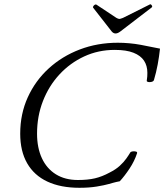

<svg xmlns="http://www.w3.org/2000/svg" viewBox="-20 -879 780 912"><path d="M357 13Q268 13 205 -16.5Q142 -46 109 -103.5Q76 -161 76 -244Q76 -338 112 -417Q148 -496 211.5 -554Q275 -612 359 -644Q443 -676 540 -676Q566 -676 594 -673.5Q622 -671 649 -666Q664 -663 679 -660Q694 -657 709.5 -654Q725 -651 740 -648Q736 -610 729 -572.5Q722 -535 711 -498Q708 -492 699.5 -490Q691 -488 684 -489.5Q677 -491 677 -495Q679 -506 679.5 -516Q680 -526 680 -533Q680 -567 664 -591Q648 -615 614 -628.5Q580 -642 525 -642Q447 -642 380 -611Q313 -580 262.5 -525.5Q212 -471 184 -399Q156 -327 156 -244Q156 -177 179 -127.5Q202 -78 245.5 -51Q289 -24 350 -24Q397 -24 431 -32Q465 -40 500 -59Q530 -74 549 -91.5Q568 -109 580 -126Q592 -143 599 -155Q602 -159 610.5 -160Q619 -161 626 -159Q633 -157 631 -151Q619 -114 595.5 -78.5Q572 -43 549 -18Q541 -17 532 -14.5Q523 -12 514.5 -10Q506 -8 497 -5Q476 1 440 7Q404 13 357 13ZM529 -720Q519 -720 511 -729L422 -843Q421 -846 423.5 -850Q426 -854 430.5 -856.5Q435 -859 438 -857L533 -794Q537 -792 540.5 -790.5Q544 -789 547 -789Q551 -789 564 -794L692 -858Q695 -860 698 -857Q701 -854 702.5 -850.5Q704 -847 701 -844L551 -729Q539 -720 529 -720Z"/></svg>

Font: Junicode VF
Style: Italic
Weight: 400
Italic angle: -11°
Designer: Peter S. Baker
Version: Version 2.209